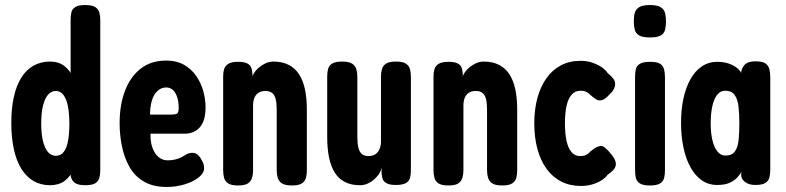

<svg xmlns="http://www.w3.org/2000/svg" viewBox="-20 -728 3127 764"><path d="M179 9Q142 9 113 -8Q84 -25 64.5 -57Q45 -89 35 -135Q25 -181 25 -239Q25 -297 35 -342Q45 -387 64.5 -418.5Q84 -450 113 -466.5Q142 -483 179 -483Q213 -483 236 -465.5Q259 -448 273 -415.5Q287 -383 293.5 -337.5Q300 -292 300 -236Q300 -180 294 -134.5Q288 -89 274 -57Q260 -25 237 -8Q214 9 179 9ZM202 -108Q222 -108 234 -124Q246 -140 251 -169Q256 -198 256 -236Q256 -275 250.5 -304Q245 -333 233 -349.5Q221 -366 202 -366Q184 -366 171 -351Q158 -336 151 -307Q144 -278 144 -236Q144 -195 151 -166.5Q158 -138 171 -123Q184 -108 202 -108ZM319 9Q291 9 277.5 -0.5Q264 -10 261 -31V-647Q261 -665 264 -678.5Q267 -692 279.5 -700Q292 -708 319 -708Q347 -708 359.5 -699.5Q372 -691 375.5 -677.5Q379 -664 379 -647V-51Q379 -35 375.5 -21Q372 -7 359.5 1Q347 9 319 9Z M643 16Q590 16 553.5 -5Q517 -26 496 -62.5Q475 -99 465.5 -144.5Q456 -190 456 -239Q456 -311 477.5 -367Q499 -423 540 -455Q581 -487 642 -487Q683 -487 712.5 -470Q742 -453 761 -425.5Q780 -398 789 -365Q798 -332 798 -301Q798 -248 775.5 -222Q753 -196 714 -196H579Q578 -163 587 -139Q596 -115 611.5 -102.5Q627 -90 647 -90Q663 -90 675.5 -93Q688 -96 697 -100Q706 -104 713.5 -109Q721 -114 728.5 -117Q736 -120 745 -120Q758 -120 767 -112Q776 -104 783 -90Q789 -80 790.5 -73Q792 -66 792 -57Q792 -39 770.5 -22Q749 -5 715 5.5Q681 16 643 16ZM577 -272H661Q678 -272 684.5 -276Q691 -280 691 -299Q691 -322 685.5 -340Q680 -358 669 -369Q658 -380 641 -380Q621 -380 606 -365.5Q591 -351 584 -326.5Q577 -302 577 -272Z M927 10Q900 10 887.5 1.5Q875 -7 871.5 -21Q868 -35 868 -51V-425Q868 -441 872 -453.5Q876 -466 888.5 -474Q901 -482 928 -482Q951 -482 963 -476Q975 -470 979 -460.5Q983 -451 983.5 -442.5Q984 -434 985 -429L979 -410Q982 -423 990 -436Q998 -449 1010.5 -459.5Q1023 -470 1037.5 -476.5Q1052 -483 1068 -483Q1103 -483 1128.5 -470Q1154 -457 1170 -432.5Q1186 -408 1193.5 -372.5Q1201 -337 1201 -291V-50Q1201 -34 1197.5 -20.5Q1194 -7 1181.5 1.5Q1169 10 1142 10Q1114 10 1101.5 1.5Q1089 -7 1085 -21Q1081 -35 1081 -51V-292Q1081 -317 1077 -333.5Q1073 -350 1063 -358Q1053 -366 1036 -366Q1019 -366 1008 -358.5Q997 -351 992 -338Q987 -325 987 -308V-50Q987 -34 983 -20.5Q979 -7 967 1.5Q955 10 927 10Z M1413 9Q1378 9 1353 -3.5Q1328 -16 1312.5 -40.5Q1297 -65 1289.5 -100.5Q1282 -136 1282 -183V-424Q1282 -440 1285.5 -453.5Q1289 -467 1301.5 -475Q1314 -483 1341 -483Q1369 -483 1381.5 -474.5Q1394 -466 1398 -452.5Q1402 -439 1402 -423V-182Q1402 -157 1406 -140.5Q1410 -124 1419.5 -115.5Q1429 -107 1445 -107Q1463 -107 1474 -114.5Q1485 -122 1490.5 -135.5Q1496 -149 1496 -165V-424Q1496 -440 1500 -453.5Q1504 -467 1516.5 -475Q1529 -483 1556 -483Q1583 -483 1595.5 -474.5Q1608 -466 1611.5 -452.5Q1615 -439 1615 -423V-48Q1615 -33 1611.5 -20Q1608 -7 1595 0.5Q1582 8 1555 8Q1532 8 1520 2Q1508 -4 1504 -13Q1500 -22 1499.5 -31Q1499 -40 1498 -44L1499 -64Q1498 -53 1490.5 -40Q1483 -27 1471 -16Q1459 -5 1444 2Q1429 9 1413 9Z M1764 10Q1737 10 1724.5 1.5Q1712 -7 1708.5 -21Q1705 -35 1705 -51V-425Q1705 -441 1709 -453.5Q1713 -466 1725.5 -474Q1738 -482 1765 -482Q1788 -482 1800 -476Q1812 -470 1816 -460.5Q1820 -451 1820.5 -442.5Q1821 -434 1822 -429L1816 -410Q1819 -423 1827 -436Q1835 -449 1847.5 -459.5Q1860 -470 1874.5 -476.5Q1889 -483 1905 -483Q1940 -483 1965.5 -470Q1991 -457 2007 -432.5Q2023 -408 2030.5 -372.5Q2038 -337 2038 -291V-50Q2038 -34 2034.5 -20.5Q2031 -7 2018.5 1.5Q2006 10 1979 10Q1951 10 1938.5 1.5Q1926 -7 1922 -21Q1918 -35 1918 -51V-292Q1918 -317 1914 -333.5Q1910 -350 1900 -358Q1890 -366 1873 -366Q1856 -366 1845 -358.5Q1834 -351 1829 -338Q1824 -325 1824 -308V-50Q1824 -34 1820 -20.5Q1816 -7 1804 1.5Q1792 10 1764 10Z M2292 12Q2248 12 2213.5 -5.5Q2179 -23 2155 -56Q2131 -89 2118.5 -135Q2106 -181 2106 -237Q2106 -293 2118.5 -338.5Q2131 -384 2154.5 -417Q2178 -450 2212 -468Q2246 -486 2290 -486Q2316 -486 2337.5 -478.5Q2359 -471 2375 -460Q2391 -449 2398 -437Q2410 -428 2420 -415.5Q2430 -403 2427 -386Q2425 -376 2419.5 -368Q2414 -360 2404 -351Q2379 -322 2357 -330Q2346 -336 2338.5 -342.5Q2331 -349 2324.5 -354.5Q2318 -360 2310.5 -363.5Q2303 -367 2290 -367Q2268 -367 2254 -350.5Q2240 -334 2234 -305Q2228 -276 2228 -237Q2228 -198 2234 -169Q2240 -140 2253.5 -123.5Q2267 -107 2288 -107Q2296 -107 2303.5 -108.5Q2311 -110 2317.5 -114.5Q2324 -119 2329 -125Q2337 -131 2345.5 -137.5Q2354 -144 2364 -146Q2376 -150 2388 -140Q2400 -130 2414 -112Q2426 -97 2429.5 -84Q2433 -71 2426 -59Q2419 -47 2398 -33Q2390 -21 2373.5 -10.5Q2357 0 2336 6Q2315 12 2292 12Z M2566 10Q2538 10 2525.5 1.5Q2513 -7 2510 -20.5Q2507 -34 2507 -51V-423Q2507 -439 2510 -452.5Q2513 -466 2526 -474Q2539 -482 2567 -482Q2595 -482 2607 -474Q2619 -466 2622.5 -452Q2626 -438 2626 -421V-50Q2626 -33 2622.5 -19.5Q2619 -6 2606.5 2Q2594 10 2566 10ZM2566 -579Q2536 -579 2522.5 -587.5Q2509 -596 2505.5 -611Q2502 -626 2502 -644Q2502 -663 2506 -677Q2510 -691 2523.5 -699.5Q2537 -708 2567 -708Q2596 -708 2609.5 -699Q2623 -690 2626.5 -675.5Q2630 -661 2630 -642Q2630 -625 2626.5 -610Q2623 -595 2609.5 -587Q2596 -579 2566 -579Z M2985 8Q2961 8 2945 -3.5Q2929 -15 2929 -34L2931 -45Q2925 -34 2913.5 -21.5Q2902 -9 2883 -0.5Q2864 8 2834 8Q2799 8 2772.5 -10.5Q2746 -29 2727.5 -62.5Q2709 -96 2699.5 -141Q2690 -186 2690 -240Q2690 -292 2699.5 -336Q2709 -380 2727.5 -413Q2746 -446 2773 -464Q2800 -482 2834 -482Q2859 -482 2878.5 -475.5Q2898 -469 2911.5 -458.5Q2925 -448 2931 -435L2929 -441Q2933 -462 2946 -473Q2959 -484 2986 -484Q3014 -484 3026 -475.5Q3038 -467 3041.5 -452.5Q3045 -438 3045 -421V-52Q3045 -36 3041.5 -22Q3038 -8 3025.5 0Q3013 8 2985 8ZM2867 -109Q2892 -109 2904 -125Q2916 -141 2919 -170.5Q2922 -200 2922 -238Q2922 -276 2918.5 -305Q2915 -334 2903 -350.5Q2891 -367 2865 -367Q2847 -367 2834 -351Q2821 -335 2814.5 -305.5Q2808 -276 2808 -237Q2808 -198 2815 -169.5Q2822 -141 2835 -125Q2848 -109 2867 -109Z"/></svg>

Font: Fredoka Condensed Medium
Style: Regular
Weight: 500
Width: 3
Designer: Ben Nathan
Foundry: Milena B. Brandão, Ben Nathan
Version: Version 2.001